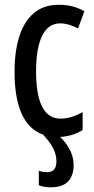

<svg xmlns="http://www.w3.org/2000/svg" viewBox="-20 -569 397 811"><path d="M225.6 9.8Q164.1 9.8 123.3 -21Q82.5 -51.8 62 -113Q41.5 -174.3 41.5 -266.1Q41.5 -353 62 -416.5Q82.5 -480 124 -514.4Q165.5 -548.8 228 -548.8Q261.2 -548.8 287.4 -541.7Q313.5 -534.7 336.4 -521.5L309.6 -448.7Q290 -459.5 271.2 -464.8Q252.4 -470.2 234.4 -470.2Q201.2 -470.2 178.5 -447.3Q155.8 -424.3 144 -379.2Q132.3 -334 132.3 -266.6Q132.3 -201.2 143.8 -157Q155.3 -112.8 178.2 -90.3Q201.2 -67.9 235.4 -67.9Q258.3 -67.9 282 -75Q305.7 -82 329.1 -95.7V-20Q307.1 -5.4 278.8 2.2Q250.5 9.8 225.6 9.8ZM218.3 112.8Q218.3 85 205.3 58.6Q192.4 32.2 159.2 -3.4H218.8Q252.4 22.9 271.7 57.4Q291 91.8 291 127.4Q291 173.3 267.1 197.8Q243.2 222.2 195.8 222.2Q181.2 222.2 168 220.2Q154.8 218.3 144 213.4V151.9Q149.9 154.8 158.9 156.5Q168 158.2 178.2 158.2Q198.7 158.2 208.5 147Q218.3 135.7 218.3 112.8Z"/></svg>

Font: Open Sans Condensed Medium
Style: Regular
Weight: 500
Width: 3
Designer: Monotype Design Team
Foundry: Monotype Imaging Inc.
Version: Version 3.000